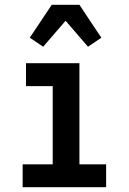

<svg xmlns="http://www.w3.org/2000/svg" viewBox="-20 -785 540 805"><path d="M75 0V-96H201V-424H89V-520H313V-96H425V0ZM161 -589 105 -627 197 -765H313L374 -673L405 -627L349 -589L255 -698Z"/></svg>

Font: Iosevka Fixed
Style: Bold
Weight: 700
Monospace: yes
Designer: Belleve Invis
Foundry: Belleve Invis
Version: Version 32.3.0